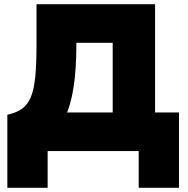

<svg xmlns="http://www.w3.org/2000/svg" viewBox="-20 -720 896 915"><path d="M517 0V-516H344V-506Q344 -390.5 330.5 -303.2Q317 -216 287 -154.8Q257 -93.5 206.8 -55.8Q156.5 -18 83 -1L15 -173Q57.5 -182.5 84.5 -201.5Q111.5 -220.5 126.8 -256.8Q142 -293 148 -353.5Q154 -414 154 -506V-700H719V0ZM15 175V-173L120 -170L179 -184H833V175H641V0H207V175Z"/></svg>

Font: Geologica Cursive Black
Style: Regular
Weight: 900
Designer: Sindre Bremnes, Frode Helland
Foundry: Monokrom Skriftforlag AS
Version: Version 1.010;gftools[0.9.28]